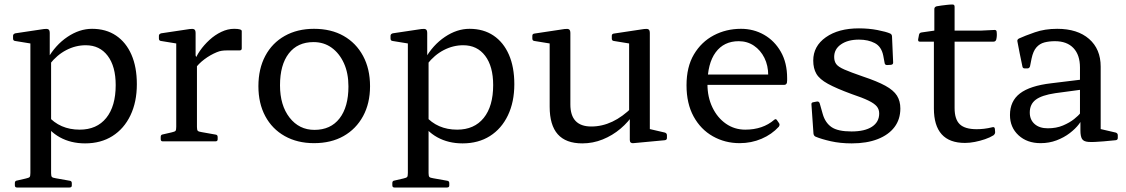

<svg xmlns="http://www.w3.org/2000/svg" viewBox="-20 -628 5003 853"><path d="M115 205V-316H207V205ZM55 205Q46 205 46 195V185Q46 175 56 174L95 165Q109 162 112 158Q115 154 115 140V25H207V141Q207 154 210.5 158Q214 162 228 164L290 175Q299 176 299 186V196Q299 205 289 205ZM192 -114Q219 -83 254.5 -67.5Q290 -52 334 -52Q410 -52 452 -104Q494 -156 494 -250Q494 -333 458.5 -380Q423 -427 361 -427Q316 -427 274.5 -405.5Q233 -384 201 -343L191 -366Q226 -428 279.5 -464Q333 -500 389 -500Q451 -500 495.5 -470Q540 -440 564 -385Q588 -330 588 -254Q588 -175 559.5 -115.5Q531 -56 479.5 -23.5Q428 9 358 9Q295 9 246 -18Q197 -45 167 -97ZM115 -316V-462L133 -432L47 -446Q38 -447 38 -457V-469Q38 -477 48 -480L175 -499Q189 -501 195 -497.5Q201 -494 201 -481V-382L207 -365V-316Z M763 0V-316H855V0ZM1054 -413Q1054 -404 1044 -404H988Q976 -404 965.5 -402.5Q955 -401 943 -396Q914 -384 888 -364.5Q862 -345 845 -321L842 -350Q850 -376 868 -402Q886 -428 910.5 -450.5Q935 -473 963.5 -486.5Q992 -500 1020 -500Q1054 -500 1054 -490ZM703 0Q694 0 694 -10V-20Q694 -30 704 -31L743 -40Q757 -43 760 -47Q763 -51 763 -65V-180H855V-64Q855 -51 858.5 -47Q862 -43 876 -41L938 -30Q947 -29 947 -19V-9Q947 0 937 0ZM763 -316V-462L781 -432L695 -446Q686 -447 686 -457V-469Q686 -477 696 -480L823 -499Q837 -501 843 -497.5Q849 -494 849 -481V-382L855 -365V-316Z M1375 8Q1301 8 1245 -23.5Q1189 -55 1158.5 -112Q1128 -169 1128 -245Q1128 -322 1158.5 -379.5Q1189 -437 1245 -468.5Q1301 -500 1375 -500Q1451 -500 1506.5 -468.5Q1562 -437 1593 -379.5Q1624 -322 1624 -245Q1624 -169 1593 -112Q1562 -55 1506.5 -23.5Q1451 8 1375 8ZM1377 -51Q1449 -51 1488.5 -102Q1528 -153 1528 -244Q1528 -303 1508 -347Q1488 -391 1453.5 -416Q1419 -441 1373 -441Q1302 -441 1263 -390.5Q1224 -340 1224 -249Q1224 -160 1266.5 -105.5Q1309 -51 1377 -51Z M1792 205V-316H1884V205ZM1732 205Q1723 205 1723 195V185Q1723 175 1733 174L1772 165Q1786 162 1789 158Q1792 154 1792 140V25H1884V141Q1884 154 1887.5 158Q1891 162 1905 164L1967 175Q1976 176 1976 186V196Q1976 205 1966 205ZM1869 -114Q1896 -83 1931.5 -67.5Q1967 -52 2011 -52Q2087 -52 2129 -104Q2171 -156 2171 -250Q2171 -333 2135.5 -380Q2100 -427 2038 -427Q1993 -427 1951.5 -405.5Q1910 -384 1878 -343L1868 -366Q1903 -428 1956.5 -464Q2010 -500 2066 -500Q2128 -500 2172.5 -470Q2217 -440 2241 -385Q2265 -330 2265 -254Q2265 -175 2236.5 -115.5Q2208 -56 2156.5 -23.5Q2105 9 2035 9Q1972 9 1923 -18Q1874 -45 1844 -97ZM1792 -316V-462L1810 -432L1724 -446Q1715 -447 1715 -457V-469Q1715 -477 1725 -480L1852 -499Q1866 -501 1872 -497.5Q1878 -494 1878 -481V-382L1884 -365V-316Z M2867 -162V-28L2848 -59L2934 -39Q2943 -36 2943 -27V-15Q2943 -6 2933 -5L2794 8Q2787 9 2782.5 5.5Q2778 2 2778 -6V-120L2775 -129V-162ZM2567 9Q2494 9 2458 -31.5Q2422 -72 2422 -154V-316H2514V-164Q2514 -66 2607 -66Q2703 -66 2789 -152L2797 -125Q2773 -87 2737 -56.5Q2701 -26 2657.5 -8.5Q2614 9 2567 9ZM2775 -162V-316H2867V-162ZM2422 -316V-462L2440 -432L2354 -446Q2345 -447 2345 -457V-469Q2345 -478 2355 -479L2488 -499Q2502 -501 2508 -497.5Q2514 -494 2514 -481V-316ZM2775 -316V-462L2793 -432L2707 -446Q2698 -447 2698 -457V-469Q2698 -478 2708 -479L2841 -499Q2855 -501 2861 -497.5Q2867 -494 2867 -481V-316Z M3266 8Q3201 8 3147 -22.5Q3093 -53 3061.5 -110.5Q3030 -168 3030 -249Q3030 -331 3063 -386.5Q3096 -442 3151 -471Q3206 -500 3272 -500Q3328 -500 3374.5 -473.5Q3421 -447 3449 -398Q3477 -349 3477 -281Q3477 -277 3477 -271Q3477 -265 3476 -260Q3473 -251 3464 -251H3109V-297H3416L3393 -275Q3393 -280 3393 -284.5Q3393 -289 3393 -293Q3393 -337 3376 -371Q3359 -405 3329.5 -425Q3300 -445 3262 -445Q3196 -445 3159.5 -395.5Q3123 -346 3123 -254Q3123 -197 3145 -151Q3167 -105 3205 -78.5Q3243 -52 3291 -52Q3369 -52 3420 -96Q3427 -102 3432 -94L3441 -81Q3446 -74 3440 -65Q3409 -31 3363.5 -11.5Q3318 8 3266 8Z M3814 -288Q3877 -267 3913.5 -247Q3950 -227 3965 -203Q3980 -179 3980 -146Q3980 -98 3954 -63.5Q3928 -29 3879.5 -10Q3831 9 3764 9Q3713 9 3671 -0.5Q3629 -10 3603 -21Q3595 -25 3594 -35L3585 -164Q3584 -173 3594 -174L3610 -177Q3619 -178 3622 -168L3635 -122Q3646 -83 3674 -63.5Q3702 -44 3763 -44Q3822 -44 3854 -65Q3886 -86 3886 -124Q3886 -142 3875.5 -155Q3865 -168 3838.5 -181Q3812 -194 3764 -210Q3696 -235 3658.5 -255.5Q3621 -276 3607 -300Q3593 -324 3593 -359Q3593 -423 3649 -462.5Q3705 -502 3796 -502Q3840 -502 3878.5 -494.5Q3917 -487 3935 -479Q3943 -475 3943 -465L3948 -350Q3948 -341 3938 -340L3921 -339Q3911 -339 3910 -349L3904 -381Q3896 -421 3866.5 -436.5Q3837 -452 3796 -452Q3747 -452 3716.5 -431Q3686 -410 3686 -375Q3686 -356 3695 -343.5Q3704 -331 3731.5 -319Q3759 -307 3814 -288Z M4267 7Q4198 7 4163.5 -31.5Q4129 -70 4129 -146V-482L4131 -492V-588Q4131 -597 4141 -600Q4151 -602 4163 -603.5Q4175 -605 4188 -606.5Q4201 -608 4212 -608Q4221 -608 4221 -598V-148Q4221 -98 4244 -76Q4267 -54 4319 -54Q4335 -54 4352.5 -56Q4370 -58 4390 -63Q4399 -65 4400 -55L4401 -42Q4402 -34 4394 -27Q4378 -17 4356 -9.5Q4334 -2 4311 2.5Q4288 7 4267 7ZM4066 -443Q4058 -443 4059 -453L4063 -474Q4065 -483 4075 -484L4131 -492H4337L4399 -495Q4408 -495 4408 -485Q4409 -477 4408.5 -468.5Q4408 -460 4406 -452Q4403 -443 4394 -443Z M4603 8Q4543 8 4505 -27Q4467 -62 4467 -117Q4467 -179 4511.5 -213Q4556 -247 4650 -258L4789 -275L4787 -230L4668 -214Q4608 -205 4581.5 -185Q4555 -165 4555 -128Q4555 -96 4576.5 -77Q4598 -58 4635 -58Q4673 -58 4702.5 -70.5Q4732 -83 4752 -99Q4772 -115 4780 -126L4792 -113Q4789 -97 4773.5 -76.5Q4758 -56 4732.5 -36.5Q4707 -17 4674 -4.5Q4641 8 4603 8ZM4778 -328Q4778 -384 4749 -414.5Q4720 -445 4667 -445Q4641 -445 4620 -439.5Q4599 -434 4584.5 -417.5Q4570 -401 4563 -368L4556 -333Q4553 -324 4544 -324H4533Q4523 -324 4522 -334Q4516 -362 4510.5 -389.5Q4505 -417 4500 -444Q4498 -452 4507 -457Q4533 -469 4577.5 -484.5Q4622 -500 4677 -500Q4767 -500 4818.5 -455Q4870 -410 4870 -332V-162H4778ZM4870 -162V-28L4851 -59L4937 -39Q4946 -36 4946 -27V-15Q4946 -6 4936 -5L4883 0Q4838 4 4816 2.5Q4794 1 4787 -11Q4780 -23 4780 -48V-99L4778 -107V-162Z"/></svg>

Font: Hahmlet
Style: Regular
Weight: 400
Designer: Minjoo Ham & Mark Frömberg
Foundry: hypertype
Version: Version 1.001; ttfautohint (v1.8.3)